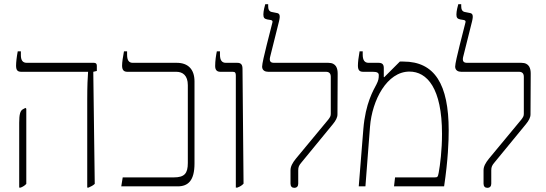

<svg xmlns="http://www.w3.org/2000/svg" viewBox="-20 -893 2617 920"><path d="M398 6H404C416 1 427 -5 434 -12L427 -549L444 -553V-578C444 -588 439 -592 430 -592H108C89 -592 80 -604 80 -629V-647H65C60 -621 57 -594 57 -579C57 -558 63 -549 82 -549H402V-548C400 -523 398 -481 398 -416ZM72 6H79C91 1 99 -4 106 -12V-372L102 -376L89 -369C77 -362 72 -345 72 -305Z M561 0H831C881 0 912 -27 912 -110V-503C912 -560 882 -592 827 -592H616C597 -592 589 -605 589 -631V-647H574C569 -621 565 -594 565 -579C565 -559 572 -549 590 -549H825C856 -549 880 -531 880 -485V-112C880 -62 864 -43 813 -43H568Z M1110 6H1117C1130 1 1139 -4 1147 -13L1142 -563C1142 -583 1135 -592 1117 -592H1062C1043 -592 1034 -605 1034 -631V-647H1019C1015 -628 1011 -601 1011 -577C1011 -558 1019 -549 1036 -549H1095C1107 -549 1110 -544 1110 -531Z M1390 7C1403 7 1409 -1 1409 -13V-77C1409 -93 1413 -101 1424 -114L1575 -298C1589 -315 1597 -330 1597 -345L1598 -540C1598 -564 1592 -592 1553 -592H1293C1276 -592 1270 -600 1274 -619L1317 -791C1324 -820 1320 -829 1305 -831L1285 -835C1268 -837 1265 -850 1265 -864V-873H1251C1248 -864 1242 -839 1242 -824C1242 -809 1246 -803 1260 -800L1278 -797C1286 -795 1287 -791 1285 -784C1279 -757 1236 -600 1236 -574C1236 -555 1251 -549 1265 -549H1542C1557 -549 1565 -541 1565 -525V-348C1565 -337 1562 -332 1553 -320L1398 -133C1381 -112 1372 -95 1372 -77V-13C1372 0 1379 7 1390 7Z M1699 0H1731L1753 -286C1763 -413 1834 -550 1942 -550C2026 -550 2098 -471 2098 -251C2098 -174 2089 -103 2082 -65C2078 -45 2077 -43 2062 -43H1873L1868 0H2108C2127 -127 2130 -217 2130 -268C2130 -489 2063 -598 1913 -598H1896L1821 -523L1819 -524V-567C1819 -583 1813 -592 1794 -592H1746C1727 -592 1718 -605 1718 -631V-647H1703C1698 -620 1695 -594 1695 -579C1695 -559 1701 -549 1720 -549H1767C1787 -549 1795 -544 1795 -533C1795 -516 1793 -507 1784 -489C1770 -462 1731 -399 1721 -274Z M2315 7C2328 7 2334 -1 2334 -13V-77C2334 -93 2338 -101 2349 -114L2500 -298C2514 -315 2522 -330 2522 -345L2523 -540C2523 -564 2517 -592 2478 -592H2218C2201 -592 2195 -600 2199 -619L2242 -791C2249 -820 2245 -829 2230 -831L2210 -835C2193 -837 2190 -850 2190 -864V-873H2176C2173 -864 2167 -839 2167 -824C2167 -809 2171 -803 2185 -800L2203 -797C2211 -795 2212 -791 2210 -784C2204 -757 2161 -600 2161 -574C2161 -555 2176 -549 2190 -549H2467C2482 -549 2490 -541 2490 -525V-348C2490 -337 2487 -332 2478 -320L2323 -133C2306 -112 2297 -95 2297 -77V-13C2297 0 2304 7 2315 7Z"/></svg>

Font: Noto Serif Hebrew SemiCondensed ExtraLight
Style: Regular
Weight: 200
Width: 4
Designer: Monotype Design Team
Foundry: Monotype Imaging Inc.
Version: Version 2.004